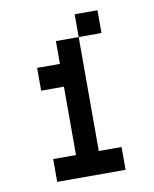

<svg xmlns="http://www.w3.org/2000/svg" viewBox="-73 -664 579 720"><g transform="rotate(-10 217.0 -304.0)"><path d="M260.4 -520.8V-607.6H347.2V-520.8ZM260.4 -86.8H347.2V0H86.8V-86.8H173.6V-347.2H86.8V-434H173.6V-520.8H260.4Z"/></g></svg>

Font: 8-bit Operator+ 8
Style: Regular
Weight: 400
Designer: GrandChaos9000
Version: Version 1.3.0 - August 1, 2014